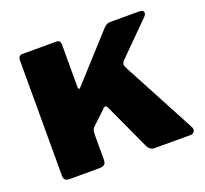

<svg xmlns="http://www.w3.org/2000/svg" viewBox="-98 -645 813 761"><g transform="rotate(-20 309.0 -265.0)"><path d="M602 -18Q602 -11 597 -5.5Q592 0 583 0H431Q411 0 401 -23L314 -212Q310 -222 304 -222Q300 -222 294 -216L235 -160Q227 -152 227 -133V-27Q227 -12 220.5 -6Q214 0 197 0H74Q60 0 54.5 -5.5Q49 -11 49 -23V-509Q49 -519 53.5 -524.5Q58 -530 66 -530H210Q227 -530 227 -511V-331Q227 -323 231 -323Q233 -323 238 -328L407 -514Q421 -530 436 -530H559Q578 -530 578 -518Q578 -510 571 -503L436 -368Q429 -359 429 -353Q429 -347 435 -336L600 -26Z"/></g></svg>

Font: Libre Franklin ExtraBold
Style: Regular
Weight: 800
Designer: Pablo Impallari, Rodrigo Fuenzalida
Foundry: Impallari Type
Version: Version 1.002; ttfautohint (v1.5)